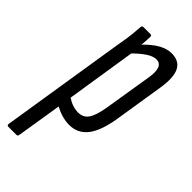

<svg xmlns="http://www.w3.org/2000/svg" viewBox="-230 -542 776 776"><g transform="rotate(45 158.5 -153.5)"><path d="M164 6Q123 6 81 -17L50 176Q49 185 41 185H-4Q-13 185 -12 176L74 -366Q82 -408 84.5 -434.5Q87 -461 88 -477Q88 -486 97 -486H137Q144 -486 144 -477Q144 -467 143 -454.5Q142 -442 141 -430Q200 -492 252 -492Q295 -492 311.5 -461Q328 -430 318 -364L284 -150Q271 -69 241.5 -31.5Q212 6 164 6ZM226 -431Q207 -431 184 -415.5Q161 -400 137 -376L90 -76Q122 -55 154 -55Q182 -55 197.5 -76.5Q213 -98 222 -152L256 -362Q266 -431 226 -431Z"/></g></svg>

Font: Sofia Sans Extra Condensed
Style: Italic
Weight: 400
Italic angle: -9°
Designer: Botio Nikoltchev, Ani Petrova
Foundry: lettersoup
Version: Version 4.101; ttfautohint (v1.8.4.7-5d5b)